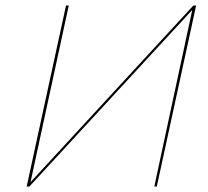

<svg xmlns="http://www.w3.org/2000/svg" viewBox="-20 -678 756 698"><path d="M693 -658 550 0H541L679 -642L87 0H77L220 -658H230L91 -16L683 -658Z"/></svg>

Font: EauTestInfant Hairline
Style: Italic
Weight: 250
Italic angle: -12°
Designer: Christian Thalmann (Catharsis Fonts)
Version: Version 0.001;PS 000.001;hotconv 1.0.88;makeotf.lib2.5.64775